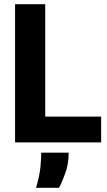

<svg xmlns="http://www.w3.org/2000/svg" viewBox="-20 -680 512 917"><path d="M52 0V-660H196V0ZM80 0V-123H463V0ZM152 217Q170 156 173.5 114Q177 72 177 49H308Q308 102 292.5 145.5Q277 189 262 217Z"/></svg>

Font: Bricolage Grotesque 72pt
Style: Bold
Weight: 700
Designer: Mathieu Triay
Foundry: Atelier Triay
Version: Version 1.001;gftools[0.9.33.dev8+g029e19f]